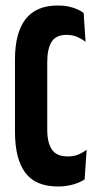

<svg xmlns="http://www.w3.org/2000/svg" viewBox="-20 -669 354 699"><path d="M192 10Q109 10 71.8 -40.5Q34.5 -91 34.5 -189.5V-452Q34.5 -549.5 73 -599.2Q111.5 -649 190.5 -649Q212 -649 229.8 -645.2Q247.5 -641.5 261.2 -635.2Q275 -629 284.5 -622L291.5 -517Q277.5 -527.5 260.8 -534.8Q244 -542 222 -542Q183 -542 167.5 -516Q152 -490 152 -443V-196.5Q152 -150 168.8 -124.8Q185.5 -99.5 226.5 -99.5Q249 -99.5 265.5 -106.5Q282 -113.5 295.5 -124L288 -15.5Q278.5 -9.5 264.2 -3.5Q250 2.5 231.5 6.2Q213 10 192 10Z"/></svg>

Font: Anek Tamil Condensed SemiBold
Style: Regular
Weight: 600
Width: 3
Designer: Aadarsh Rajan (Tamil), Yesha Goshar (Latin)
Foundry: Ek Type
Version: Version 1.003